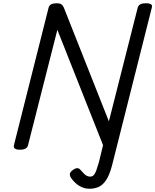

<svg xmlns="http://www.w3.org/2000/svg" viewBox="-20 -910 958 1185"><path d="M672 109Q656 170 635 201.5Q614 233 588 244Q562 255 531 255Q499 255 470 237.5Q441 220 420 190Q410 176 411 164Q412 152 430 139Q445 128 457 128Q469 128 478 140Q490 153 499 162.5Q508 172 517.5 176Q527 180 536 180Q550 180 558.5 171Q567 162 574 143Q581 124 590 93L616 -14L334 -726L153 -14Q150 0 137.5 7Q125 14 103 14Q59 14 66 -14L280 -863Q284 -877 296.5 -883.5Q309 -890 330 -890Q348 -890 358 -883.5Q368 -877 374 -863L652 -161L830 -863Q834 -877 846.5 -883.5Q859 -890 880 -890Q926 -890 917 -863Z"/></svg>

Font: Playwrite IS
Style: Regular
Weight: 400
Designer: Veronika Burian, José Scaglione
Foundry: TypeTogether
Version: Version 1.002